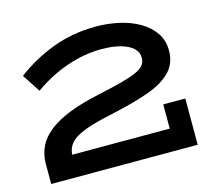

<svg xmlns="http://www.w3.org/2000/svg" viewBox="-93 -750 975 866"><g transform="rotate(-15 394.5 -317.0)"><path d="M44 0V-103H625V-216H728V0ZM713 -444Q713 -385 676 -346.5Q639 -308 569.5 -283Q500 -258 404 -237Q336 -223 290.5 -209Q245 -195 218.5 -179Q192 -163 180.5 -142Q169 -121 169 -93H44Q44 -139 62.5 -176Q81 -213 119.5 -242.5Q158 -272 216 -294.5Q274 -317 353 -334Q419 -348 464 -360Q509 -372 535.5 -383.5Q562 -395 574 -409.5Q586 -424 586 -444Q586 -471 566 -489.5Q546 -508 509 -518.5Q472 -529 418 -529Q364 -529 308 -515.5Q252 -502 200 -477.5Q148 -453 102 -420L47 -504Q125 -563 219 -598.5Q313 -634 422 -634Q477 -634 529 -622.5Q581 -611 622.5 -587Q664 -563 688.5 -527.5Q713 -492 713 -444Z"/></g></svg>

Font: BioRhyme SemiExpanded SemiBold
Style: Regular
Weight: 600
Width: 6
Designer: Aoife Mooney
Foundry: Aoife Mooney Type
Version: Version 1.600;gftools[0.9.33]